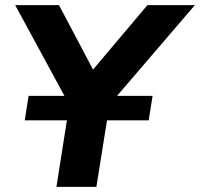

<svg xmlns="http://www.w3.org/2000/svg" viewBox="-20 -725 776 745"><path d="M199 0 249 -318 39 -705H209L341 -455L552 -705H736L405 -319L354 0ZM76 -258 91 -353H572L557 -258Z"/></svg>

Font: Nunito Sans ExtraBold
Style: Italic
Weight: 800
Italic angle: -9°
Designer: Vernon Adams
Foundry: Vernon Adams
Version: Version 3.006; ttfautohint (v1.8.3)